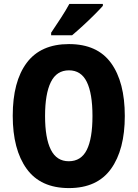

<svg xmlns="http://www.w3.org/2000/svg" viewBox="-20 -950 702 980"><path d="M617 -358Q617 -186 546.5 -88Q476 10 332 10Q187 10 116 -88.5Q45 -187 45 -359Q45 -534 116.5 -629.5Q188 -725 332 -725Q477 -725 547 -628Q617 -531 617 -358ZM210 -358Q210 -245 239.5 -186Q269 -127 331 -127Q394 -127 423 -185Q452 -243 452 -358Q452 -473 423 -532Q394 -591 332 -591Q269 -591 239.5 -531Q210 -471 210 -358ZM505 -920Q489 -902 461.5 -874.5Q434 -847 403.5 -819Q373 -791 348 -770H241V-783Q266 -820 291 -858.5Q316 -897 334 -930H505Z"/></svg>

Font: Noto Sans Lao UI Cond ExtBd
Style: Regular
Weight: 800
Width: 3
Designer: Monotype Design Team
Foundry: Monotype Imaging Inc.
Version: Version 2.000; ttfautohint (v1.8.4.7-5d5b)